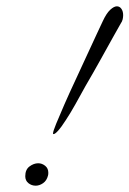

<svg xmlns="http://www.w3.org/2000/svg" viewBox="-20 -576 410 608"><path d="M148 -152V-154Q148 -160 158 -184.5Q168 -209 184 -245.5Q200 -282 219 -322.5Q238 -363 255.5 -401.5Q273 -440 286.5 -468.5Q300 -497 305 -508Q317 -534 329 -545Q341 -556 350 -556Q359 -556 364.5 -548Q370 -540 370 -528Q370 -522 368.5 -515Q367 -508 362 -501Q355 -489 337.5 -457.5Q320 -426 297.5 -385.5Q275 -345 251 -304Q234 -273 218 -244.5Q202 -216 188 -195Q174 -173 163 -161Q152 -149 148 -152ZM93 12Q80 12 70 4Q60 -4 60 -18Q60 -39 73.5 -49Q87 -59 101 -59Q113 -59 123 -51Q133 -43 133 -29Q133 -23 132 -20Q128 -4 116.5 4Q105 12 93 12Z"/></svg>

Font: Mea Culpa
Style: Regular
Weight: 400
Designer: Robert E. Leuschke
Foundry: Robert E. Leuschke
Version: Version 1.010; ttfautohint (v1.8.3)